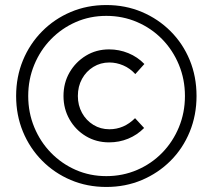

<svg xmlns="http://www.w3.org/2000/svg" viewBox="-20 -731 844 762"><path d="M413 -166Q362 -166 321 -190.5Q280 -215 256 -257Q232 -299 232 -350Q232 -402 256 -443.5Q280 -485 321 -510Q362 -535 413 -535Q453 -535 489.5 -520Q526 -505 553 -477L517 -437Q496 -460 469 -471.5Q442 -483 414 -483Q379 -483 350.5 -465.5Q322 -448 305.5 -418Q289 -388 289 -350Q289 -313 305.5 -283Q322 -253 350.5 -235.5Q379 -218 414 -218Q443 -218 468.5 -229Q494 -240 516 -262L552 -223Q524 -195 488.5 -180.5Q453 -166 413 -166ZM402 11Q326 11 261 -16.5Q196 -44 147 -93.5Q98 -143 71 -208.5Q44 -274 44 -350Q44 -426 71 -491.5Q98 -557 147 -606.5Q196 -656 261 -683.5Q326 -711 402 -711Q478 -711 543 -683.5Q608 -656 657 -607Q706 -558 733 -492.5Q760 -427 760 -350Q760 -274 733 -208Q706 -142 657 -93Q608 -44 543 -16.5Q478 11 402 11ZM402 -32Q467 -32 524 -56.5Q581 -81 623.5 -124.5Q666 -168 690 -226Q714 -284 714 -350Q714 -416 690 -474Q666 -532 623.5 -575.5Q581 -619 524 -643.5Q467 -668 402 -668Q337 -668 281 -643.5Q225 -619 182.5 -575.5Q140 -532 116 -474Q92 -416 92 -350Q92 -284 116 -226Q140 -168 182.5 -124.5Q225 -81 281 -56.5Q337 -32 402 -32Z"/></svg>

Font: Red Hat Display VF
Style: Regular
Weight: 300
Designer: Pentagram, MCKL
Foundry: Pentagram, MCKL
Version: Version 1.023